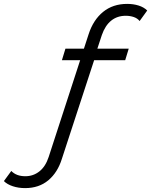

<svg xmlns="http://www.w3.org/2000/svg" viewBox="-192 -767 776 986"><path d="M-63 199Q-97 199 -126 189.5Q-155 180 -172 163L-134 111Q-108 138 -62 138Q-21 138 10.5 113Q42 88 58 39L263 -591Q287 -665 337.5 -706Q388 -747 461 -747Q493 -747 520 -738.5Q547 -730 564 -713L525 -659Q514 -673 495 -679.5Q476 -686 454 -686Q410 -686 379 -661Q348 -636 331 -587L305 -508L297 -475L126 48Q104 119 56 159Q8 199 -63 199ZM126 -458 144 -517H469L451 -458Z"/></svg>

Font: MOST Montserrat
Style: Italic
Weight: 400
Italic angle: -11.3°
Designer: Julieta Ulanovsky
Foundry: Julieta Ulanovsky
Version: Version 8.000;March 11, 2024;FontCreator 15.0.0.2926 64-bit